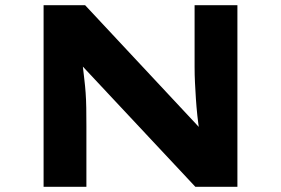

<svg xmlns="http://www.w3.org/2000/svg" viewBox="-20 -720 1083 740"><path d="M148 0V-700H308L775 -200L750 -205Q744 -242 740.5 -275.5Q737 -309 735 -340Q733 -371 731.5 -401Q730 -431 730 -462.5Q730 -494 730 -527V-700H895V0H733L250 -516L293 -509Q297 -485 299.5 -462Q302 -439 305 -414.5Q308 -390 310 -363Q312 -336 312.5 -304Q313 -272 313 -234V0Z"/></svg>

Font: Lexend Peta
Style: Bold
Weight: 700
Designer: Bonnie Shaver-Troup, Thomas Jockin
Foundry: Lexend
Version: Version 1.007